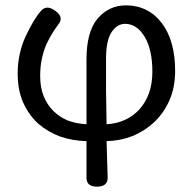

<svg xmlns="http://www.w3.org/2000/svg" viewBox="-20 -518 720 717"><path d="M342 179Q303 179 303 146V9Q252 8 205 -8Q159 -25 123 -56Q88 -88 67 -134Q46 -181 46 -243Q46 -318 76 -383Q107 -448 132 -476Q153 -502 186 -478Q220 -454 198 -427L181 -403Q165 -378 153 -352Q142 -326 136 -297Q130 -268 130 -234Q130 -192 143 -159Q156 -127 179 -104Q202 -81 233 -68Q265 -56 303 -54V-296Q303 -399 344 -448Q386 -498 451 -498Q492 -498 526 -481Q560 -464 584 -432Q608 -401 621 -356Q634 -311 634 -254Q634 -192 613 -144Q592 -96 556 -62Q521 -29 475 -10Q429 8 378 9L382 146Q382 179 342 179ZM376 -299Q376 -238 376 -177Q377 -116 378 -54Q415 -56 446 -70Q477 -84 500 -109Q523 -134 536 -169Q549 -205 549 -250Q549 -333 520 -381Q491 -429 447 -429Q417 -429 396 -397Q376 -366 376 -299Z"/></svg>

Font: Swei Gothic CJK TC Regular
Style: Regular
Weight: 400
Version: Version 2.129